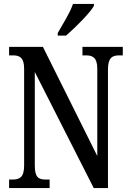

<svg xmlns="http://www.w3.org/2000/svg" viewBox="-20 -951 658 971"><path d="M272 -784V-771H314C363 -813 435 -886 455 -921V-931H349C334 -886 300 -833 272 -784ZM26 0H231V-43H212C176 -43 156 -52 156 -114V-587L454 0H526V-600C526 -659 548 -671 583 -671H601V-714H397V-671H415C448 -671 472 -660 472 -604V-162L197 -714H26V-671H45C77 -671 102 -662 102 -604V-114C102 -52 78 -43 41 -43H26Z"/></svg>

Font: Noto Serif Bengali ExtraCondensed Medium
Style: Regular
Weight: 500
Width: 2
Designer: Juan Bruce, Universal Thirst, Indian Type Foundry and the Monotype Design Team.
Foundry: Monotype Imaging Inc.
Version: Version 2.003